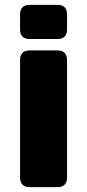

<svg xmlns="http://www.w3.org/2000/svg" viewBox="-20 -770 358 790"><path d="M62.5 -523.4V-39.1C62.5 -13.7 76.2 0 101.6 0H216.8C242.2 0 255.9 -13.7 255.9 -39.1V-523.4C255.9 -548.8 242.2 -562.5 216.8 -562.5H101.6C76.2 -562.5 62.5 -548.8 62.5 -523.4ZM62.5 -710.9V-648.4C62.5 -623 76.2 -609.4 101.6 -609.4H216.8C242.2 -609.4 255.9 -623 255.9 -648.4V-710.9C255.9 -736.3 242.2 -750 216.8 -750H101.6C76.2 -750 62.5 -736.3 62.5 -710.9Z"/></svg>

Font: Gyrotrope Black
Style: Regular
Weight: 900
Designer: David Moles
Version: Version 1.003;Glyphs 3.3.1 (3343)